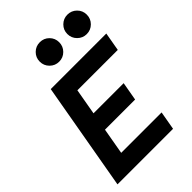

<svg xmlns="http://www.w3.org/2000/svg" viewBox="-270 -1051 1162 1162"><g transform="rotate(-45 311.0 -470.5)"><path d="M24.4 0 146.5 -693.4H276.4L154.3 0ZM24.4 0 45.9 -119.1H521L500 0ZM75.2 -287.6 96.2 -406.7H483.9L462.9 -287.6ZM125.5 -574.2 146.5 -693.4H622.1L601.1 -574.2ZM536.1 -774.4Q502.1 -774.4 477.6 -798.8Q453.1 -823.2 453.1 -857.9Q453.1 -892.6 477.6 -916.8Q502.1 -940.9 536.1 -940.9Q570.8 -940.9 595.2 -916.8Q619.6 -892.6 619.6 -857.9Q619.6 -823.2 595.3 -798.8Q571 -774.4 536.1 -774.4ZM300.3 -774.4Q265.6 -774.4 241.2 -798.8Q216.8 -823.2 216.8 -857.9Q216.8 -892.6 241.2 -916.8Q265.6 -940.9 300.3 -940.9Q335 -940.9 359.1 -916.8Q383.3 -892.6 383.3 -857.9Q383.3 -823.2 359.1 -798.8Q335 -774.4 300.3 -774.4Z"/></g></svg>

Font: Cascadia Code PL
Style: Italic
Weight: 400
Italic angle: -10°
Monospace: yes
Designer: Aaron Bell
Foundry: Saja Typeworks
Version: Version 2404.023